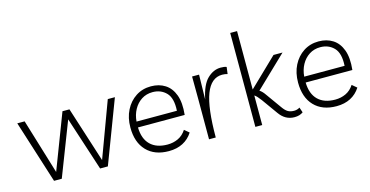

<svg xmlns="http://www.w3.org/2000/svg" viewBox="-76 -1096 2816 1461"><g transform="rotate(-15 1332.0 -366.0)"><path d="M758 -495H814L626 0H565L427 -424L263 0H202L45 -495H103L235 -61L401 -495H456L596 -58Z M1106 8Q994 8 931 -58Q868 -124 868 -241Q868 -318 898 -377Q928 -436 980 -470Q1032 -504 1099 -504Q1163 -504 1210 -474Q1257 -444 1279.5 -383Q1302 -322 1292 -227H924Q926 -137 974 -90Q1022 -43 1109 -43Q1154 -43 1192.5 -61Q1231 -79 1257 -119L1294 -88Q1264 -41 1216.5 -16.5Q1169 8 1106 8ZM1100 -458Q1051 -458 1013 -433.5Q975 -409 952 -367Q929 -325 925 -273H1243Q1249 -372 1207 -415Q1165 -458 1100 -458Z M1688 -443Q1677 -446 1667.5 -447.5Q1658 -449 1646 -449Q1559 -449 1517.5 -341Q1476 -233 1476 0H1423V-317L1422 -495H1477L1473 -300Q1496 -412 1544 -458Q1592 -504 1649 -504Q1662 -504 1674.5 -502.5Q1687 -501 1695 -497Z M1788 0V-740H1842V-280L2063 -493H2134L1889 -258Q1910 -245 1929 -217L2017 -94Q2038 -64 2057.5 -53Q2077 -42 2105 -42Q2130 -42 2150 -55L2164 -14Q2137 6 2096 6Q2023 6 1977 -60L1889 -183Q1875 -202 1863.5 -214.5Q1852 -227 1842 -233V0Z M2427 8Q2315 8 2252 -58Q2189 -124 2189 -241Q2189 -318 2219 -377Q2249 -436 2301 -470Q2353 -504 2420 -504Q2484 -504 2531 -474Q2578 -444 2600.5 -383Q2623 -322 2613 -227H2245Q2247 -137 2295 -90Q2343 -43 2430 -43Q2475 -43 2513.5 -61Q2552 -79 2578 -119L2615 -88Q2585 -41 2537.5 -16.5Q2490 8 2427 8ZM2421 -458Q2372 -458 2334 -433.5Q2296 -409 2273 -367Q2250 -325 2246 -273H2564Q2570 -372 2528 -415Q2486 -458 2421 -458Z"/></g></svg>

Font: Livvic Light
Style: Regular
Weight: 300
Designer: Jacques Le Bailly, Baron von Fonthausen
Version: Version 1.001; ttfautohint (v1.8.2)